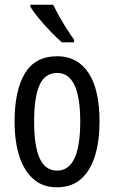

<svg xmlns="http://www.w3.org/2000/svg" viewBox="-20 -786 485 816"><path d="M403 -269Q403 -186 383.5 -123Q364 -60 324 -25Q284 10 221 10Q162 10 122 -25Q82 -60 62 -122.5Q42 -185 42 -269Q42 -402 86 -474.5Q130 -547 223 -547Q309 -547 356 -476.5Q403 -406 403 -269ZM125 -269Q125 -166 148.5 -113.5Q172 -61 223 -61Q321 -61 321 -269Q321 -476 223 -476Q171 -476 148 -424.5Q125 -373 125 -269ZM206 -766Q217 -743 232.5 -715.5Q248 -688 264.5 -662Q281 -636 295 -617V-606H243Q223 -623 196.5 -650.5Q170 -678 146 -707Q122 -736 109 -757V-766Z"/></svg>

Font: Noto Sans Khmer ExtraCondensed
Style: Regular
Weight: 400
Width: 2
Designer: Danh Hong and the Monotype Design Team
Foundry: Monotype Imaging Inc.
Version: Version 2.004; ttfautohint (v1.8.4.7-5d5b)